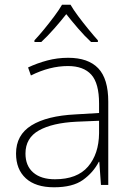

<svg xmlns="http://www.w3.org/2000/svg" viewBox="-20 -784 561 814"><path d="M269 -539Q354 -539 396.5 -494.5Q439 -450 439 -353V0H408L401 -98H399Q375 -52 331.5 -21Q288 10 209 10Q131 10 89.5 -28Q48 -66 48 -133Q48 -212 113.5 -252.5Q179 -293 300 -299L400 -305V-345Q400 -431 367 -467.5Q334 -504 268 -504Q191 -504 111 -464L99 -498Q137 -516 180 -527.5Q223 -539 269 -539ZM304 -268Q202 -263 145 -231Q88 -199 88 -133Q88 -81 121 -52.5Q154 -24 213 -24Q307 -24 353 -77.5Q399 -131 400 -219V-272ZM279 -764Q291 -743 311.5 -715.5Q332 -688 354.5 -660.5Q377 -633 395 -613V-606H366Q339 -631 311 -663.5Q283 -696 261 -724Q239 -696 210.5 -663.5Q182 -631 155 -606H126V-613Q145 -633 167.5 -660.5Q190 -688 210.5 -715.5Q231 -743 243 -764Z"/></svg>

Font: Noto Sans Devanagari ExtraLight
Style: Regular
Weight: 200
Designer: Jelle Bosma - Monotype Design Team
Foundry: Monotype Imaging Inc.
Version: Version 2.004; ttfautohint (v1.8.4.7-5d5b)